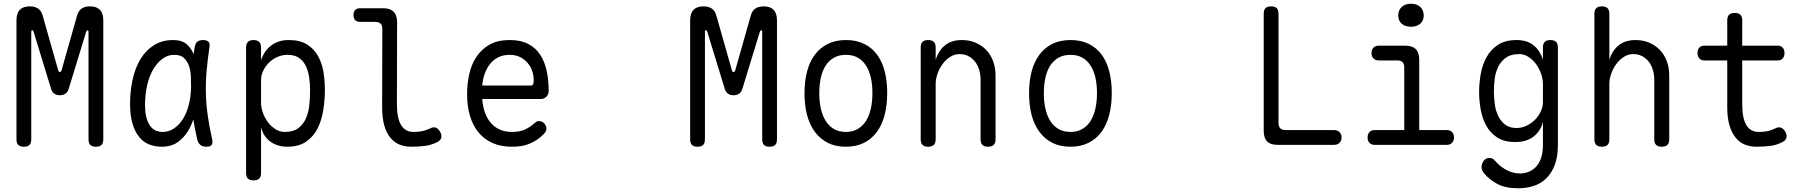

<svg xmlns="http://www.w3.org/2000/svg" viewBox="-20 -774 9640 1026"><path d="M532 -30Q532 -9 522.5 0.5Q513 10 492 10Q472 10 462.5 0.5Q453 -9 453 -30V-603Q453 -612 448 -612Q443 -612 440 -603L347 -299Q342 -282 330 -273.5Q318 -265 300 -265Q282 -265 270 -273.5Q258 -282 253 -299L160 -603Q157 -613 152 -612.5Q147 -612 147 -603V-30Q147 -9 137.5 0.5Q128 10 108 10Q87 10 77.5 0.5Q68 -9 68 -30V-665Q68 -703 86 -721.5Q104 -740 139 -740Q167 -740 184 -728Q201 -716 208 -691L290 -402Q293 -389 300 -389Q307 -389 310 -402L392 -691Q399 -716 416 -728Q433 -740 461 -740Q496 -740 514 -721.5Q532 -703 532 -665Z M844 10Q806 10 775 -3Q744 -16 722 -44Q700 -72 687.5 -115Q675 -158 675 -219Q675 -288 689 -350.5Q703 -413 731.5 -459.5Q760 -506 803.5 -533Q847 -560 905 -560Q953 -560 980 -536Q1002 -515 1015 -484Q1017 -502 1020 -521Q1024 -543 1035 -551.5Q1046 -560 1065 -560Q1086 -560 1094.5 -550.5Q1103 -541 1099 -521Q1090 -459 1084.5 -400Q1079 -341 1080 -282Q1081 -223 1089.5 -160.5Q1098 -98 1114 -29Q1118 -9 1111 0.5Q1104 10 1083.5 10Q1063 10 1051 0.5Q1039 -9 1034 -29Q1021 -84 1013 -136Q1006 -114 996 -94Q974 -49 937 -19.5Q900 10 844 10ZM850 -69Q883 -69 910.5 -88Q938 -107 958 -139Q978 -171 989 -214.5Q1000 -258 1001 -306Q1001 -333 1000 -363.5Q999 -394 990.5 -420Q982 -446 964 -463.5Q946 -481 911 -481Q876 -481 847.5 -459.5Q819 -438 798 -402Q777 -366 766 -317Q755 -268 755 -212Q755 -145 778.5 -107Q802 -69 850 -69Z M1335 -560Q1355 -560 1365 -550Q1375 -540 1375 -520V-453Q1383 -476 1395.5 -495Q1408 -514 1426 -528.5Q1444 -543 1468 -551.5Q1492 -560 1523 -560Q1583 -560 1620.5 -536.5Q1658 -513 1679.5 -474.5Q1701 -436 1708.5 -389Q1716 -342 1716 -294Q1716 -240 1707.5 -185.5Q1699 -131 1677 -87.5Q1655 -44 1616 -17Q1577 10 1515 10Q1460 10 1422.5 -19Q1385 -48 1375 -96V150Q1375 171 1365 180.5Q1355 190 1335 190Q1315 190 1305 180.5Q1295 171 1295 150V-520Q1295 -540 1305 -550Q1315 -560 1335 -560ZM1516 -481Q1488 -481 1462 -469.5Q1436 -458 1417 -439Q1398 -420 1386.5 -396Q1375 -372 1375 -347V-224Q1375 -199 1384.5 -172Q1394 -145 1411 -122Q1428 -99 1451.5 -84Q1475 -69 1502 -69Q1546 -69 1572.5 -88Q1599 -107 1613.5 -138.5Q1628 -170 1632.5 -209.5Q1637 -249 1637 -290Q1637 -329 1631.5 -364Q1626 -399 1612 -425.5Q1598 -452 1575 -466.5Q1552 -481 1516 -481Z M2101 -218Q2101 -142 2123.5 -105.5Q2146 -69 2189 -69Q2212 -69 2232.5 -72.5Q2253 -76 2277 -87Q2295 -97 2308.5 -92Q2322 -87 2331 -71Q2342 -53 2338 -38Q2334 -23 2317 -15Q2286 1 2252.5 5.5Q2219 10 2177 10Q2142 10 2113.5 -2Q2085 -14 2064.5 -40Q2044 -66 2033 -105.5Q2022 -145 2022 -200L2023 -620Q2023 -639 2013.5 -648Q2004 -657 1985 -657H1905Q1887 -657 1878 -666.5Q1869 -676 1869 -694Q1869 -712 1878.5 -721Q1888 -730 1905 -730H2027Q2065 -730 2083.5 -711.5Q2102 -693 2102 -655Z M2860 -127Q2877 -127 2888.5 -114.5Q2900 -102 2900 -86Q2900 -78 2896 -71Q2892 -64 2882 -54Q2865 -37 2847 -25.5Q2829 -14 2808.5 -5.5Q2788 3 2765 6.5Q2742 10 2714 10Q2656 10 2611.5 -10Q2567 -30 2537 -66.5Q2507 -103 2491.5 -154.5Q2476 -206 2476 -270Q2476 -327 2488 -379.5Q2500 -432 2527 -472Q2554 -512 2597 -536Q2640 -560 2704 -560Q2763 -560 2803 -539Q2843 -518 2867 -481Q2891 -444 2901.5 -394.5Q2912 -345 2912 -287Q2912 -271 2900.5 -258Q2889 -245 2870 -245H2557Q2560 -202 2573 -168.5Q2586 -135 2606 -113.5Q2626 -92 2653.5 -80.5Q2681 -69 2715 -69Q2760 -69 2788 -83Q2816 -97 2835 -115Q2842 -121 2847 -124Q2852 -127 2860 -127ZM2557 -317H2819Q2824 -317 2828 -322Q2832 -327 2832 -347Q2832 -370 2824 -394Q2816 -418 2800 -437Q2784 -456 2760 -468.5Q2736 -481 2704 -481Q2669 -481 2643 -468Q2617 -455 2599 -432.5Q2581 -410 2570.5 -380.5Q2560 -351 2557 -317Z M4132 -30Q4132 -9 4122.5 0.5Q4113 10 4092 10Q4072 10 4062.5 0.5Q4053 -9 4053 -30V-603Q4053 -612 4048 -612Q4043 -612 4040 -603L3947 -299Q3942 -282 3930 -273.5Q3918 -265 3900 -265Q3882 -265 3870 -273.5Q3858 -282 3853 -299L3760 -603Q3757 -613 3752 -612.5Q3747 -612 3747 -603V-30Q3747 -9 3737.5 0.5Q3728 10 3708 10Q3687 10 3677.5 0.5Q3668 -9 3668 -30V-665Q3668 -703 3686 -721.5Q3704 -740 3739 -740Q3767 -740 3784 -728Q3801 -716 3808 -691L3890 -402Q3893 -389 3900 -389Q3907 -389 3910 -402L3992 -691Q3999 -716 4016 -728Q4033 -740 4061 -740Q4096 -740 4114 -721.5Q4132 -703 4132 -665Z M4500 10Q4444 10 4403 -11Q4362 -32 4334 -70Q4306 -108 4292.5 -160.5Q4279 -213 4279 -276Q4279 -339 4292.5 -391Q4306 -443 4333.5 -480.5Q4361 -518 4402.5 -539Q4444 -560 4501 -560Q4557 -560 4599 -539Q4641 -518 4668 -480.5Q4695 -443 4708 -391Q4721 -339 4721 -277Q4721 -213 4707.5 -160.5Q4694 -108 4666.5 -70Q4639 -32 4597.5 -11Q4556 10 4500 10ZM4500 -69Q4536 -69 4562.5 -84Q4589 -99 4606.5 -126Q4624 -153 4633 -191.5Q4642 -230 4642 -277Q4642 -322 4633.5 -359.5Q4625 -397 4607.5 -424Q4590 -451 4563.5 -466Q4537 -481 4501 -481Q4464 -481 4437 -466Q4410 -451 4392.5 -424Q4375 -397 4366.5 -359Q4358 -321 4358 -275Q4358 -229 4367 -191Q4376 -153 4393.5 -126Q4411 -99 4437.5 -84Q4464 -69 4500 -69Z M4980 -326V-30Q4980 -9 4970 0.5Q4960 10 4940 10Q4920 10 4910 0.5Q4900 -9 4900 -30V-520Q4900 -541 4910 -550.5Q4920 -560 4940 -560Q4960 -560 4970 -550.5Q4980 -541 4980 -520V-454Q4995 -504 5030 -532Q5065 -560 5120 -560Q5160 -560 5193 -546Q5226 -532 5250 -507Q5274 -482 5287 -447Q5300 -412 5300 -369V-30Q5300 -9 5290 0.5Q5280 10 5260 10Q5240 10 5230 0.5Q5220 -9 5220 -30V-347Q5220 -374 5213 -399Q5206 -424 5191.5 -443Q5177 -462 5156 -473.5Q5135 -485 5107 -485Q5080 -485 5056.5 -469.5Q5033 -454 5016 -430.5Q4999 -407 4989.5 -379Q4980 -351 4980 -326Z M5700 10Q5644 10 5603 -11Q5562 -32 5534 -70Q5506 -108 5492.5 -160.5Q5479 -213 5479 -276Q5479 -339 5492.5 -391Q5506 -443 5533.5 -480.5Q5561 -518 5602.5 -539Q5644 -560 5701 -560Q5757 -560 5799 -539Q5841 -518 5868 -480.5Q5895 -443 5908 -391Q5921 -339 5921 -277Q5921 -213 5907.5 -160.5Q5894 -108 5866.5 -70Q5839 -32 5797.5 -11Q5756 10 5700 10ZM5700 -69Q5736 -69 5762.5 -84Q5789 -99 5806.5 -126Q5824 -153 5833 -191.5Q5842 -230 5842 -277Q5842 -322 5833.5 -359.5Q5825 -397 5807.5 -424Q5790 -451 5763.5 -466Q5737 -481 5701 -481Q5664 -481 5637 -466Q5610 -451 5592.5 -424Q5575 -397 5566.5 -359Q5558 -321 5558 -275Q5558 -229 5567 -191Q5576 -153 5593.5 -126Q5611 -99 5637.5 -84Q5664 -69 5700 -69Z M6807 0Q6769 0 6751 -18.5Q6733 -37 6733 -75V-700Q6733 -721 6742.5 -730.5Q6752 -740 6772 -740Q6793 -740 6802.5 -730.5Q6812 -721 6812 -700V-117Q6812 -98 6821.5 -88.5Q6831 -79 6849 -79H7109Q7127 -79 7138 -68Q7149 -57 7149 -40Q7149 -22 7138 -11Q7127 0 7109 0Z M7711 -79Q7729 -79 7739.5 -68Q7750 -57 7750 -39.5Q7750 -22 7739.5 -11Q7729 0 7712 0H7326Q7308 0 7298 -11Q7288 -22 7288 -39.5Q7288 -57 7298 -68Q7308 -79 7326 -79H7484V-413Q7484 -432 7475 -441.5Q7466 -451 7447 -451H7348Q7330 -451 7319.5 -462Q7309 -473 7309 -490.5Q7309 -508 7319.5 -519Q7330 -530 7348 -530H7489Q7527 -530 7545.5 -511.5Q7564 -493 7564 -455V-79ZM7520 -631Q7489 -631 7470.5 -647Q7452 -663 7452 -691Q7452 -720 7470.5 -737Q7489 -754 7520 -754Q7551 -754 7569.5 -737Q7588 -720 7588 -691Q7588 -664 7569.5 -647.5Q7551 -631 7520 -631Z M8225 -122Q8218 -96 8205 -76.5Q8192 -57 8173.5 -43Q8155 -29 8131 -22Q8107 -15 8077 -15Q8018 -15 7980.5 -39.5Q7943 -64 7922 -102.5Q7901 -141 7892.5 -188.5Q7884 -236 7884 -282Q7884 -329 7892.5 -377.5Q7901 -426 7923 -467Q7945 -508 7984 -534Q8023 -560 8085 -560Q8140 -560 8175 -532Q8210 -504 8225 -454V-520Q8225 -541 8235 -550.5Q8245 -560 8265 -560Q8285 -560 8295 -550.5Q8305 -541 8305 -520V0Q8305 64 8288 108Q8271 152 8242 180Q8213 208 8174.5 220Q8136 232 8093 232Q8024 232 7981.5 209Q7939 186 7912 154Q7904 144 7900.5 136Q7897 128 7897 118Q7897 111 7900 102Q7903 93 7908 86Q7913 79 7921 74.5Q7929 70 7938 70Q7948 70 7955 73.5Q7962 77 7970 86Q7979 97 7993 109Q8007 121 8024 131Q8041 141 8061 147Q8081 153 8102 153Q8123 153 8145 145.5Q8167 138 8185 120.5Q8203 103 8214 73.5Q8225 44 8225 0ZM8084 -90Q8112 -90 8138 -102.5Q8164 -115 8183 -134.5Q8202 -154 8213.5 -178.5Q8225 -203 8225 -228V-326Q8225 -351 8215.5 -379Q8206 -407 8189 -430.5Q8172 -454 8148.5 -469.5Q8125 -485 8098 -485Q8054 -485 8027.5 -466Q8001 -447 7986.5 -418Q7972 -389 7967.5 -354Q7963 -319 7963 -286Q7963 -253 7967.5 -218.5Q7972 -184 7985.5 -155.5Q7999 -127 8022.5 -108.5Q8046 -90 8084 -90Z M8580 -326V-30Q8580 -9 8570 0.5Q8560 10 8540 10Q8520 10 8510 0.5Q8500 -9 8500 -30V-700Q8500 -721 8510 -730.5Q8520 -740 8540 -740Q8560 -740 8570 -730.5Q8580 -721 8580 -700V-454Q8595 -504 8630 -532Q8665 -560 8720 -560Q8760 -560 8793 -546Q8826 -532 8850 -507Q8874 -482 8887 -447Q8900 -412 8900 -369V-30Q8900 -9 8890 0.5Q8880 10 8860 10Q8840 10 8830 0.5Q8820 -9 8820 -30V-347Q8820 -374 8813 -399Q8806 -424 8791.5 -443Q8777 -462 8756 -473.5Q8735 -485 8707 -485Q8680 -485 8656.5 -469.5Q8633 -454 8616 -430.5Q8599 -407 8589.5 -379Q8580 -351 8580 -326Z M9480 -530Q9497 -530 9506.5 -519Q9516 -508 9516 -490.5Q9516 -473 9506.5 -462Q9497 -451 9480 -451H9290V-218Q9290 -142 9312 -105.5Q9334 -69 9377 -69Q9401 -69 9421.5 -72.5Q9442 -76 9465 -87Q9483 -97 9496.5 -92Q9510 -87 9520 -71Q9530 -53 9526 -38Q9522 -23 9505 -15Q9475 1 9441.5 5.5Q9408 10 9365 10Q9331 10 9302.5 -2Q9274 -14 9253.5 -40Q9233 -66 9221.5 -105.5Q9210 -145 9210 -200V-451H9087Q9070 -451 9060.5 -462Q9051 -473 9051 -490.5Q9051 -508 9060.5 -519Q9070 -530 9087 -530H9210V-665Q9210 -686 9220 -695.5Q9230 -705 9250 -705Q9270 -705 9280 -695.5Q9290 -686 9290 -665V-530Z"/></svg>

Font: Maple Mono Light
Style: Regular
Weight: 300
Monospace: yes
Designer: subframe7536
Version: Version 7.000